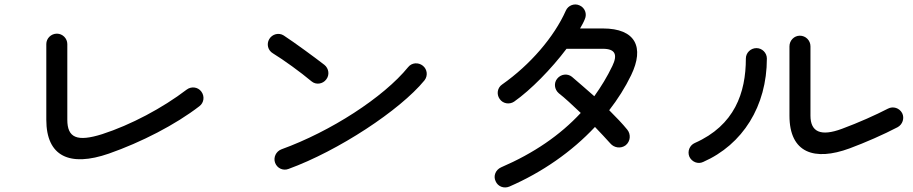

<svg xmlns="http://www.w3.org/2000/svg" viewBox="-20 -797 4040 850"><path d="M462 -117C605 -167 757 -245 863 -327C883 -342 887 -371 871 -392C856 -412 827 -416 806 -400C700 -319 559 -244 432 -203C321 -168 278 -187 278 -267V-602C278 -627 257 -648 232 -648C206 -648 185 -627 185 -602V-267C185 -104 289 -57 462 -117Z M1257 -49C1477 -129 1751 -309 1859 -441C1875 -461 1872 -490 1852 -506C1832 -522 1803 -520 1787 -500C1678 -366 1444 -215 1226 -136C1202 -127 1189 -100 1198 -76C1207 -52 1233 -40 1257 -49ZM1172 -624C1159 -602 1166 -574 1188 -561C1237 -531 1310 -478 1359 -437C1379 -420 1409 -425 1424 -445C1440 -465 1436 -494 1416 -510C1376 -541 1285 -608 1236 -640C1214 -654 1185 -646 1172 -624Z M2235 29C2380 -34 2511 -125 2614 -235C2639 -209 2663 -183 2682 -162C2699 -142 2729 -138 2750 -154C2771 -171 2774 -202 2757 -223C2736 -249 2708 -278 2677 -309C2715 -358 2748 -410 2774 -464C2834 -588 2794 -671 2649 -671H2548C2556 -685 2564 -699 2569 -712C2580 -736 2569 -763 2546 -773C2523 -784 2495 -773 2485 -750C2433 -633 2327 -510 2203 -423C2182 -409 2177 -380 2192 -359C2206 -338 2235 -333 2256 -347C2330 -399 2421 -492 2488 -581H2649C2704 -581 2715 -555 2691 -505C2668 -457 2641 -413 2611 -371C2576 -402 2541 -432 2512 -457C2492 -473 2463 -469 2447 -449C2431 -430 2434 -401 2454 -384C2480 -364 2514 -332 2551 -297C2460 -199 2344 -119 2198 -56C2174 -45 2163 -18 2174 5C2184 29 2211 39 2235 29Z M3741 -140C3811 -166 3891 -201 3954 -234C3976 -246 3985 -274 3974 -296C3962 -319 3934 -328 3911 -316C3857 -288 3781 -254 3708 -227C3612 -191 3568 -214 3568 -285V-592C3568 -618 3547 -639 3521 -639C3496 -639 3475 -618 3475 -592V-285C3475 -119 3586 -83 3741 -140ZM3032 -103C3043 -80 3070 -69 3093 -80C3268 -157 3375 -327 3375 -538C3375 -563 3354 -584 3329 -584C3303 -584 3282 -563 3282 -538C3282 -386 3232 -242 3056 -164C3033 -154 3022 -127 3032 -103Z"/></svg>

Font: 寒蝉半圆体
Style: Regular
Weight: 400
Designer: Yoshimichi Ohira & Warren
Foundry: ChillType
Version: Version 1.800;Glyphs 3.1.1 (3135)